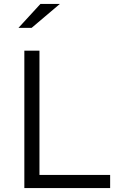

<svg xmlns="http://www.w3.org/2000/svg" viewBox="-20 -958 640 978"><path d="M104 0V-700H181V-67H541V0ZM74 -816 186 -938H285L141 -816Z"/></svg>

Font: Red Hat Mono
Style: Regular
Weight: 400
Designer: Pentagram, MCKL
Foundry: Pentagram, MCKL
Version: Version 1.023